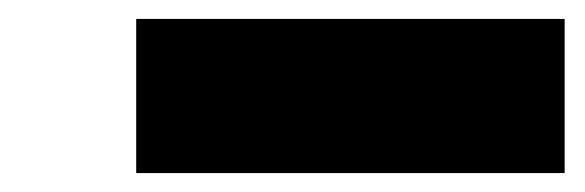

<svg xmlns="http://www.w3.org/2000/svg" viewBox="-20 -448 618 203"><path d="M124 -428H577V-265H124Z"/></svg>

Font: Parkinsans ExtraBold
Style: Regular
Weight: 800
Designer: Red Stone, Indian Type Foundry
Foundry: Indian Type Foundry
Version: Version 1.000